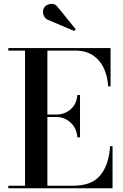

<svg xmlns="http://www.w3.org/2000/svg" viewBox="-20 -1007 658 1027"><path d="M242 -898.5Q220 -905.5 212.8 -927.2Q205.5 -949 216 -966Q226 -982 250 -986Q274 -990 291.5 -966L385 -850.5L377 -841.5ZM394 -272Q389.5 -322.5 357.2 -351.8Q325 -381 282.5 -381H233.5V-13.5H370.5Q473 -13.5 518.5 -71.8Q564 -130 568.5 -225H582V0H24.5V-13.5H114V-736.5H24.5V-750H571.5V-545H558.5Q555.5 -598.5 535.5 -642Q515.5 -685.5 477.2 -711Q439 -736.5 380.5 -736.5H233.5V-394.5H282.5Q325 -394.5 357.2 -421.8Q389.5 -449 394 -499H408V-272Z"/></svg>

Font: Bodoni* 16 Medium
Style: Regular
Weight: 500
Version: Version 2.2